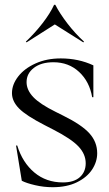

<svg xmlns="http://www.w3.org/2000/svg" viewBox="-20 -767 456 802"><path d="M71 -12 47 -159H52Q74 -88 123.5 -46.5Q173 -5 243 -5Q289 -5 313.5 -27Q338 -49 338 -85Q338 -123 308 -155Q278 -187 202 -226L167 -244Q89 -284 59.5 -314Q30 -344 30 -378Q30 -414 56 -447.5Q82 -481 128.5 -502Q175 -523 234 -523Q308 -523 370 -494V-361H365Q354 -426 310.5 -466.5Q267 -507 203 -507Q152 -507 121.5 -483.5Q91 -460 91 -424Q91 -391 119 -361.5Q147 -332 212 -300L244 -284Q321 -246 353.5 -210Q386 -174 386 -127Q386 -91 364.5 -58.5Q343 -26 301 -5.5Q259 15 200 15Q163 15 126.5 6.5Q90 -2 71 -12ZM91 -590 88 -593Q127 -630 158.5 -671Q190 -712 206 -747H211Q230 -710 262 -668.5Q294 -627 331 -593L328 -590L209 -665Z"/></svg>

Font: Nyght Serif Light
Style: Regular
Weight: 300
Designer: Maksym Kobuzan
Version: Version 0.410